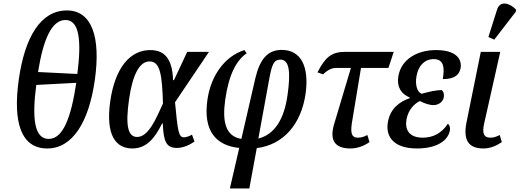

<svg xmlns="http://www.w3.org/2000/svg" viewBox="-20 -829 2936 1085"><path d="M247 10C389 10 482 -137 516 -378C550 -620 499 -770 358 -770C210 -770 120 -620 86 -379C52 -137 99 10 247 10ZM417 -411 195 -422C224 -604 271 -716 350 -716C427 -716 442 -604 417 -411ZM255 -44C174 -44 160 -160 185 -349L411 -361C381 -160 335 -44 255 -44Z M728 10C812 10 858 -55 896 -131H900C904 -28 920 7 980 7C1019 7 1056 -13 1079 -29L1065 -68C1051 -60 1033 -53 1020 -53C989 -53 985 -85 969 -251L1161 -536H1038L963 -376H958C954 -510 899 -546 829 -546C718 -546 631 -451 603 -257C576 -65 634 10 728 10ZM755 -55C703 -55 688 -118 709 -266C729 -410 770 -482 825 -482C885 -482 896 -408 901 -244C864 -164 821 -55 755 -55Z M1279 236H1389L1431 8C1581 -11 1682 -126 1707 -300C1728 -453 1681 -547 1572 -547C1494 -547 1449 -497 1423 -387L1344 -44C1254 -59 1235 -142 1253 -267C1273 -408 1316 -488 1374 -528L1361 -546C1245 -509 1170 -395 1152 -264C1127 -89 1201 -6 1332 7ZM1501 -380C1516 -462 1526 -492 1565 -492C1616 -492 1623 -420 1605 -293C1586 -154 1531 -69 1440 -46Z M1961 10C2003 10 2041 -7 2068 -26L2056 -66C2036 -56 2023 -51 2002 -51C1968 -51 1960 -75 1968 -131L2020 -445H2175L2205 -536H1931C1852 -536 1817 -504 1774 -420L1806 -409C1834 -436 1856 -445 1880 -445H1963L1868 -127C1841 -36 1872 10 1961 10Z M2336 10C2455 10 2513 -39 2522 -91C2526 -110 2519 -123 2511 -130C2476 -76 2427 -51 2369 -51C2293 -51 2267 -95 2277 -154C2288 -213 2325 -244 2352 -258C2383 -243 2408 -235 2429 -235C2459 -235 2484 -254 2488 -280C2491 -300 2485 -313 2476 -320C2446 -320 2404 -311 2363 -299C2339 -307 2324 -348 2334 -400C2344 -458 2380 -495 2431 -495C2487 -495 2494 -449 2482 -382C2552 -382 2576 -408 2583 -445C2591 -495 2558 -546 2444 -546C2336 -546 2247 -493 2231 -398C2221 -339 2247 -297 2296 -278L2295 -274C2239 -255 2185 -216 2172 -139C2157 -54 2208 10 2336 10Z M2773 -605 2895 -763 2896 -775C2861 -812 2806 -828 2789 -775L2740 -620ZM2712 10C2753 10 2788 -7 2816 -26L2804 -66C2784 -56 2770 -51 2750 -51C2715 -51 2703 -75 2716 -131L2807 -536H2697L2616 -136C2596 -34 2630 10 2712 10Z"/></svg>

Font: Noto Serif Condensed Medium
Style: Italic
Weight: 500
Width: 3
Italic angle: -12°
Designer: Monotype Design Team
Foundry: Monotype Imaging Inc.
Version: Version 2.013